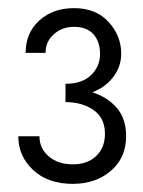

<svg xmlns="http://www.w3.org/2000/svg" viewBox="-20 -726 352 472"><path d="M159 -274Q98 -274 61.5 -308Q25 -342 25 -391H77Q77 -361 100 -341.5Q123 -322 159 -322Q195 -322 216.5 -342.5Q238 -363 238 -397Q238 -436 210 -455.5Q182 -475 141 -475V-520Q182 -520 204 -541.5Q226 -563 226 -593Q226 -623 210 -641.5Q194 -660 162 -660Q133 -660 112.5 -642Q92 -624 92 -596H43Q43 -645 76.5 -675.5Q110 -706 162 -706Q216 -706 247 -672Q278 -638 278 -594Q278 -563 259 -537.5Q240 -512 207 -499Q243 -488 266.5 -461.5Q290 -435 290 -391Q290 -338 252.5 -306Q215 -274 159 -274Z"/></svg>

Font: Jost*
Style: Regular
Weight: 400
Version: Version 3.7